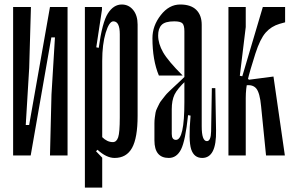

<svg xmlns="http://www.w3.org/2000/svg" viewBox="-20 -698 1310 862"><path d="M86.7 0 204.4 -666.7H234.4L117.8 0ZM207.8 -530 216.7 -666.7H283.3V0H204.4L211.1 -273.3L226.7 -530ZM114.4 -136.7 105.6 0H38.9V-666.7H118.9L111.1 -393.3L95.6 -136.7Z M517.8 -171.1V-544.4Q517.8 -602.2 488.9 -602.2Q470 -602.2 454.4 -550.6Q438.9 -498.9 438.9 -424.4V-82.2Q461.1 -60 486.7 -60Q503.3 -60 510.6 -81.7Q517.8 -103.3 517.8 -171.1ZM597.8 -587.8V-177.8Q597.8 -78.9 572.8 -33.9Q547.8 11.1 494.4 11.1Q457.8 11.1 417.8 -25.6L411.1 -18.9L438.9 10V144.4H361.1V-666.7H437.8V-654.4L412.2 -485.6L423.3 -483.3Q438.9 -597.8 464.4 -637.8Q490 -677.8 526.7 -677.8Q557.8 -677.8 577.8 -653.3Q597.8 -628.9 597.8 -587.8Z M737.8 11.1Q773.3 11.1 792.8 -27.2Q812.2 -65.6 824.4 -181.1L835.6 -178.9Q825.6 -66.7 838.3 -27.8Q851.1 11.1 887.8 11.1Q952.2 11.1 950 -112.2L946.7 -302.2H931.1L927.8 -107.8Q926.7 -64.4 908.9 -64.4Q885.6 -64.4 885.6 -131.1V-586.7Q885.6 -630 861.1 -653.9Q836.7 -677.8 788.9 -677.8Q738.9 -677.8 701.7 -630Q664.4 -582.2 664.4 -526.7Q664.4 -427.8 693.3 -358.9H800Q734.4 -424.4 712.2 -463.3Q690 -502.2 690 -538.9Q690 -570 705.6 -586.1Q721.1 -602.2 762.2 -602.2Q790 -602.2 798.9 -593.3Q807.8 -584.4 807.8 -557.8V-352.2Q802.2 -346.7 783.3 -328.9Q764.4 -311.1 760 -307.2Q755.6 -303.3 740.6 -288.9Q725.6 -274.4 722.2 -269.4Q718.9 -264.4 708.3 -251.7Q697.8 -238.9 695 -232.2Q692.2 -225.6 686.1 -213.9Q680 -202.2 678.3 -192.2Q676.7 -182.2 675 -170Q673.3 -157.8 673.3 -144.4V-67.8Q673.3 11.1 737.8 11.1ZM770 -70Q751.1 -70 751.1 -96.7V-207.8Q751.1 -246.7 763.3 -272.8Q775.6 -298.9 815.6 -336.7L807.8 -352.2V-240Q807.8 -70 770 -70Z M1081.1 -314.4 1084.4 -352.2 1097.8 -340 1207.8 -354.4 1258.9 0H1174.4L1152.2 -221.1Q1146.7 -281.1 1130.6 -300.6Q1114.4 -320 1081.1 -314.4ZM1005.6 -666.7H1083.3V-576.7L1056.7 -357.8L1067.8 -355.6L1160 -666.7H1260V-597.8L1235.6 -591.1Q1197.8 -580 1172.8 -551.7Q1147.8 -523.3 1126.7 -457.8Q1101.1 -377.8 1092.2 -338.9Q1083.3 -300 1083.3 -257.8V0H1005.6Z"/></svg>

Font: Le Murmure
Style: Regular
Weight: 600
Width: 2
Designer: Jeremy Landes, Alexander Slobzheninov (Cyrillic)
Foundry: Velvetyne Type Foundry
Version: Version 1.0